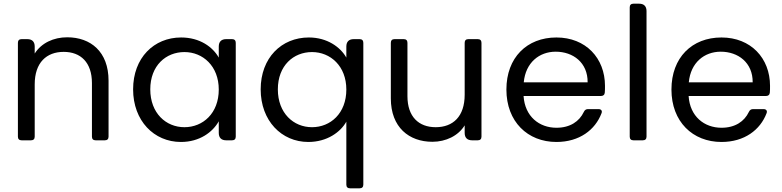

<svg xmlns="http://www.w3.org/2000/svg" viewBox="-20 -760 4234 1040"><path d="M77 -528V-20C77 -7 84 0 97 0H148C161 0 168 -7 168 -20V-303C168 -421 232 -479 325 -479C417 -479 478 -422 478 -310V-20C478 -7 485 0 498 0H548C561 0 568 -7 568 -20V-323C568 -480 471 -558 344 -558C270 -558 204 -527 168 -470V-508C168 -534 154 -548 128 -548H97C84 -548 77 -541 77 -528Z M961 -557C814 -557 701 -447 701 -276C701 -106 814 9 960 9C1061 9 1132 -44 1165 -103V-40C1165 -14 1179 0 1205 0H1237C1250 0 1257 -7 1257 -20V-528C1257 -541 1250 -548 1237 -548H1205C1179 -548 1165 -534 1165 -508V-448C1133 -505 1063 -557 961 -557ZM979 -478C1079 -478 1165 -402 1165 -275C1165 -146 1079 -71 979 -71C879 -71 794 -147 794 -276C794 -405 879 -478 979 -478Z M1653 -557C1505 -557 1392 -447 1392 -276C1392 -106 1505 9 1650 9C1752 9 1825 -45 1856 -101V240C1856 253 1863 260 1876 260H1928C1941 260 1948 253 1948 240V-528C1948 -541 1941 -548 1928 -548H1896C1870 -548 1856 -534 1856 -508V-448C1824 -505 1752 -557 1653 -557ZM1670 -478C1770 -478 1856 -402 1856 -275C1856 -146 1770 -71 1670 -71C1570 -71 1485 -147 1485 -276C1485 -405 1570 -478 1670 -478Z M2588 -20V-528C2588 -541 2581 -548 2568 -548H2517C2504 -548 2497 -541 2497 -528V-247C2497 -129 2434 -71 2340 -71C2248 -71 2187 -128 2187 -239V-528C2187 -541 2180 -548 2167 -548H2117C2104 -548 2097 -541 2097 -528V-227C2097 -70 2196 8 2322 8C2395 8 2462 -24 2497 -81V-40C2497 -14 2511 0 2537 0H2568C2581 0 2588 -7 2588 -20Z M3163 -314H2817C2827 -421 2901 -480 2990 -480C3084 -480 3164 -421 3163 -314ZM2723 -275C2723 -101 2838 9 2994 9C3119 9 3204 -57 3238 -146C3244 -160 3236 -169 3222 -169H3165C3154 -169 3147 -164 3142 -153C3118 -103 3069 -68 2994 -68C2901 -68 2823 -129 2816 -240H3235C3247 -240 3255 -246 3256 -259C3257 -271 3257 -282 3257 -295C3257 -445 3153 -557 2994 -557C2834 -557 2723 -448 2723 -275Z M3391 -720V-20C3391 -7 3398 0 3411 0H3462C3475 0 3482 -7 3482 -20V-700C3482 -726 3468 -740 3442 -740H3411C3398 -740 3391 -733 3391 -720Z M4057 -314H3711C3721 -421 3795 -480 3884 -480C3978 -480 4058 -421 4057 -314ZM3617 -275C3617 -101 3732 9 3888 9C4013 9 4098 -57 4132 -146C4138 -160 4130 -169 4116 -169H4059C4048 -169 4041 -164 4036 -153C4012 -103 3963 -68 3888 -68C3795 -68 3717 -129 3710 -240H4129C4141 -240 4149 -246 4150 -259C4151 -271 4151 -282 4151 -295C4151 -445 4047 -557 3888 -557C3728 -557 3617 -448 3617 -275Z"/></svg>

Font: Arvore Sans
Style: Regular
Weight: 400
Designer: Jonny Pinhorn (Latin) Dan Schunck (customization for Arvore)
Version: Version 1.000;Glyphs 3.3 (3305)